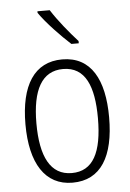

<svg xmlns="http://www.w3.org/2000/svg" viewBox="-55 -805 578 855"><g transform="rotate(-5 234.5 -377.0)"><path d="M200 -764H145V-757C177 -710 241 -644 283 -606H316V-616C278 -658 231 -715 200 -764ZM422 -266C422 -434 365 -541 236 -541C111 -541 48 -441 48 -267C48 -93 112 10 235 10C362 10 422 -92 422 -266ZM97 -267C97 -416 141 -498 236 -498C336 -498 372 -408 372 -267C372 -113 330 -33 235 -33C140 -33 97 -118 97 -267Z"/></g></svg>

Font: Noto Sans Armenian Condensed ExtraLight
Style: Regular
Weight: 200
Width: 3
Designer: Monotype Design Team
Foundry: Monotype Imaging Inc.
Version: Version 2.008